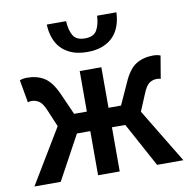

<svg xmlns="http://www.w3.org/2000/svg" viewBox="-81 -810 884 891"><g transform="rotate(-10 361.0 -365.0)"><path d="M10 0 165 -257 132 -335Q117 -372 100.5 -382.5Q84 -393 66 -393Q57 -393 48 -390L29 -497Q44 -503 64 -503Q111 -503 145 -481.5Q179 -460 206 -399L250 -300H310V-491H412V-300H471L516 -399Q542 -460 576.5 -481.5Q611 -503 658 -503Q677 -503 692 -497L674 -390Q665 -393 656 -393Q637 -393 621 -382.5Q605 -372 590 -335L557 -256L712 0H588L475 -208H412V0H310V-208H247L134 0ZM361 -572Q318 -572 287.5 -584.5Q257 -597 237.5 -618Q218 -639 208 -668Q198 -697 197 -730H288Q290 -688 305 -662Q320 -636 361 -636Q402 -636 417 -662Q432 -688 434 -730H525Q524 -697 514 -668Q504 -639 484.5 -618Q465 -597 434.5 -584.5Q404 -572 361 -572Z"/></g></svg>

Font: Giro Semibold
Style: Regular
Weight: 600
Designer: Paul D. Hunt
Foundry: Adobe Systems Incorporated
Version: Version 1.000;PS 1.0;hotconv 1.0.88;makeotf.lib2.5.647800